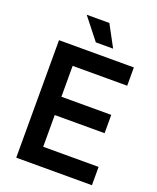

<svg xmlns="http://www.w3.org/2000/svg" viewBox="-161 -981 877 1075"><g transform="rotate(20 278.0 -443.5)"><path d="M69 0V-700H515V-591H190V-407H487V-298H190V-109H520V0ZM267 -759 166 -887H301L370 -759Z"/></g></svg>

Font: Space Grotesk SemiBold
Style: Regular
Weight: 600
Designer: Florian Karsten
Foundry: Florian Karsten
Version: Version 2.000